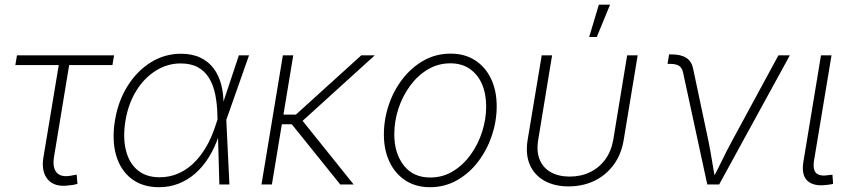

<svg xmlns="http://www.w3.org/2000/svg" viewBox="-20 -780 3602 812"><path d="M272.5 3.9Q211.4 12.7 182.6 -20.5Q153.8 -53.7 163.6 -114.3L228.5 -504.9H44.9L51.8 -545.9H462.4L455.6 -504.9H272.5L208.5 -116.7Q201.2 -72.3 219 -51Q236.8 -29.8 277.8 -36.6Q283.2 -37.6 290.5 -39.1Q297.9 -40.5 304.2 -41.5L307.6 -2.4Q299.8 0 290.8 1.7Q281.7 3.4 272.5 3.9Z M652.8 11.7Q582.5 11.7 535.9 -24.2Q489.3 -60.1 470.9 -124Q452.6 -188 466.3 -271.5Q480 -354 520.3 -417.5Q560.5 -481 618.7 -516.8Q676.8 -552.7 745.1 -552.7Q793 -552.7 827.6 -536.1Q862.3 -519.5 884 -490Q905.8 -460.4 915.8 -421.4Q925.8 -382.3 925.3 -336.9H939.5L937 -274.4L950.2 0H907.7L899.4 -293.5Q898.4 -340.3 890.4 -380.1Q882.3 -419.9 864.5 -449.5Q846.7 -479 817.1 -495.4Q787.6 -511.7 744.1 -511.7Q688 -511.7 639.2 -481.2Q590.3 -450.7 556.6 -396.5Q522.9 -342.3 510.7 -270.5Q499 -198.7 512.5 -144.5Q525.9 -90.3 562 -60.3Q598.1 -30.3 655.3 -30.3Q694.3 -30.3 729.5 -44.4Q764.6 -58.6 794.9 -86.4Q825.2 -114.3 849.9 -155.3Q874.5 -196.3 891.6 -249.5L990.2 -545.9H1033.2L936.5 -271.5L919.4 -210H906.7Q889.2 -156.7 863.5 -115.5Q837.9 -74.2 805.2 -45.9Q772.5 -17.6 734.1 -2.9Q695.8 11.7 652.8 11.7Z M1220.2 -545.9 1129.9 0H1085.9L1176.3 -545.9ZM1564.9 -545.9 1243.7 -254.4H1151.4L1157.7 -295.4H1231.4L1507.8 -545.9ZM1418.9 0 1210.9 -258.3 1247.1 -284.7 1475.6 0Z M1798.3 11.7Q1738.8 11.7 1695.1 -16.6Q1651.4 -44.9 1627.4 -95.2Q1603.5 -145.5 1603.5 -210.9Q1603.5 -274.4 1623.8 -335.2Q1644 -396 1681.9 -445.3Q1719.7 -494.6 1771.5 -523.9Q1823.2 -553.2 1886.2 -553.2Q1945.3 -553.2 1989 -525.1Q2032.7 -497.1 2056.6 -447Q2080.6 -397 2080.6 -330.6Q2080.6 -267.6 2060.1 -206.5Q2039.6 -145.5 2002 -96.2Q1964.4 -46.9 1912.6 -17.6Q1860.8 11.7 1798.3 11.7ZM1799.3 -29.3Q1853 -29.3 1896.5 -56.2Q1939.9 -83 1971.2 -126.7Q2002.4 -170.4 2019.3 -223.6Q2036.1 -276.9 2036.1 -329.6Q2036.1 -382.8 2018.6 -423.8Q2001 -464.8 1967 -488.5Q1933.1 -512.2 1884.8 -512.2Q1833 -512.2 1789.8 -486.6Q1746.6 -460.9 1714.6 -417.5Q1682.6 -374 1665 -320.6Q1647.5 -267.1 1647.5 -211.9Q1647.5 -132.3 1687.3 -80.8Q1727.1 -29.3 1799.3 -29.3Z M2384.8 8.3Q2324.7 8.3 2282.2 -15.6Q2239.7 -39.6 2220.7 -83.5Q2201.7 -127.4 2211.4 -188L2271 -545.9H2314.9L2256.3 -189.5Q2248 -140.6 2262.2 -105.5Q2276.4 -70.3 2309.3 -51.8Q2342.3 -33.2 2389.2 -33.2Q2436.5 -33.2 2475.1 -51.8Q2513.7 -70.3 2539.6 -105.5Q2565.4 -140.6 2573.7 -189.5L2632.3 -545.9H2676.8L2617.7 -188Q2607.9 -127.9 2575.7 -83.7Q2543.5 -39.6 2494.4 -15.6Q2445.3 8.3 2384.8 8.3ZM2471.7 -623.5 2512.7 -760.3H2560.1L2503.9 -623.5Z M2971.2 0 2868.2 -476.1Q2863.8 -494.1 2851.1 -502Q2838.4 -509.8 2814.9 -509.8H2803.2L2809.6 -549.8H2821.3Q2859.9 -549.8 2882.3 -535.4Q2904.8 -521 2911.1 -490.7L2976.1 -183.6Q2984.4 -142.1 2991.2 -100.1Q2998 -58.1 3005.9 -18.1H2991.2Q3012.7 -58.6 3033 -100.3Q3053.2 -142.1 3075.7 -183.6L3272 -545.9H3320.3L3021.5 0Z M3476.1 2Q3421.9 9.3 3395 -15.1Q3368.2 -39.6 3377.9 -97.2L3452.1 -545.9H3496.6L3423.3 -104.5Q3416 -60.5 3432.9 -46.9Q3449.7 -33.2 3485.4 -39.6Q3492.7 -40 3494.4 -40.3Q3496.1 -40.5 3500.5 -41.5L3503.4 -2.4Q3498.5 -1 3491.2 0.2Q3483.9 1.5 3476.1 2Z"/></svg>

Font: Inter ExtraLight
Style: Italic
Weight: 250
Italic angle: -9.3988°
Designer: Rasmus Andersson
Foundry: rsms
Version: Version 4.001;git-66647c0bb